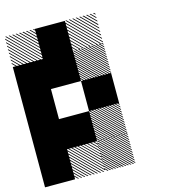

<svg xmlns="http://www.w3.org/2000/svg" viewBox="-122 -931 910 1028"><g transform="rotate(-15 333.0 -416.5)"><path d="M500.8 -155.8 489.2 -167.5H495L500.8 -161.7ZM500.8 -141.7 475 -167.5H480.8L500.8 -147.5ZM500.8 -127.5 460.8 -167.5H466.7L500.8 -133.3ZM500.8 -113.3 446.7 -167.5H452.5L500.8 -119.2ZM500.8 -99.2 432.5 -167.5H438.3L500.8 -105ZM500.8 -85 418.3 -167.5H424.2L500.8 -90.8ZM500.8 -70.8 404.2 -167.5H410L500.8 -76.7ZM500.8 -56.7 390 -167.5H395.8L500.8 -62.5ZM500.8 -42.5 375.8 -167.5H381.7L500.8 -48.3ZM500.8 -28.3 361.7 -167.5H367.5L500.8 -34.2ZM500.8 -14.2 347.5 -167.5H353.3L500.8 -20ZM500.8 0 333.3 -167.5H339.2L500.8 -5.8ZM487.5 0.8 332.5 -154.2V-160L493.3 0.8ZM473.3 0.8 332.5 -140V-145.8L479.2 0.8ZM459.2 0.8 332.5 -125.8V-131.7L465 0.8ZM445 0.8 332.5 -111.7V-117.5L450.8 0.8ZM430 0.8 332.5 -96.7V-103.3L436.7 0.8ZM416.7 0.8 332.5 -83.3V-89.2L422.5 0.8ZM402.5 0.8 332.5 -69.2V-75L408.3 0.8ZM388.3 0.8 332.5 -55V-60.8L394.2 0.8ZM374.2 0.8 332.5 -40.8V-46.7L380 0.8ZM360 0.8 332.5 -26.7V-32.5L365.8 0.8ZM345.8 0.8 332.5 -12.5V-18.3L351.7 0.8ZM334.2 -162.5 329.2 -167.5H334.2ZM334.2 -145 311.7 -167.5H317.5L334.2 -150.8ZM334.2 -127.5 294.2 -167.5H300L334.2 -133.3ZM334.2 -110 276.7 -167.5H282.5L334.2 -115.8ZM334.2 -92.5 259.2 -167.5H264.2L334.2 -97.5ZM334.2 -75 241.7 -167.5H247.5L334.2 -80.8ZM334.2 -57.5 224.2 -167.5H230L334.2 -63.3ZM334.2 -40 206.7 -167.5H212.5L334.2 -45.8ZM334.2 -22.5 189.2 -167.5H195L334.2 -28.3ZM334.2 -5 171.7 -167.5H177.5L334.2 -10.8ZM322.5 0.8 165.8 -155.8V-161.7L328.3 0.8ZM305 0.8 165.8 -138.3V-144.2L310.8 0.8ZM287.5 0.8 165.8 -120.8V-126.7L293.3 0.8ZM270 0.8 165.8 -103.3V-109.2L275.8 0.8ZM252.5 0.8 165.8 -85.8V-91.7L258.3 0.8ZM235 0.8 165.8 -68.3V-74.2L240.8 0.8ZM217.5 0.8 165.8 -50.8V-56.7L223.3 0.8ZM200 0.8 165.8 -33.3V-39.2L205.8 0.8ZM182.5 0.8 165.8 -15.8V-21.7L188.3 0.8ZM334.2 -167.5H335L334.2 -168.3ZM500.8 -322.5 489.2 -334.2H495L500.8 -328.3ZM500.8 -308.3 475 -334.2H480.8L500.8 -314.2ZM500.8 -294.2 460.8 -334.2H466.7L500.8 -300ZM500.8 -280 446.7 -334.2H452.5L500.8 -285.8ZM500.8 -265.8 432.5 -334.2H438.3L500.8 -271.7ZM500.8 -251.7 418.3 -334.2H424.2L500.8 -257.5ZM500.8 -237.5 404.2 -334.2H410L500.8 -243.3ZM500.8 -223.3 390 -334.2H395.8L500.8 -229.2ZM500.8 -209.2 375.8 -334.2H381.7L500.8 -215ZM500.8 -195 361.7 -334.2H367.5L500.8 -200.8ZM500.8 -180.8 347.5 -334.2H353.3L500.8 -186.7ZM500.8 -166.7 333.3 -334.2H339.2L500.8 -172.5ZM487.5 -165.8 332.5 -320.8V-326.7L493.3 -165.8ZM473.3 -165.8 332.5 -306.7V-312.5L479.2 -165.8ZM459.2 -165.8 332.5 -292.5V-298.3L465 -165.8ZM445 -165.8 332.5 -278.3V-284.2L450.8 -165.8ZM430 -165.8 332.5 -263.3V-270L436.7 -165.8ZM416.7 -165.8 332.5 -250V-255.8L422.5 -165.8ZM402.5 -165.8 332.5 -235.8V-241.7L408.3 -165.8ZM388.3 -165.8 332.5 -221.7V-227.5L394.2 -165.8ZM374.2 -165.8 332.5 -207.5V-213.3L380 -165.8ZM360 -165.8 332.5 -193.3V-199.2L365.8 -165.8ZM345.8 -165.8 332.5 -179.2V-185L351.7 -165.8ZM500.8 -655.8 489.2 -667.5H495L500.8 -661.7ZM500.8 -641.7 475 -667.5H480.8L500.8 -647.5ZM500.8 -627.5 460.8 -667.5H466.7L500.8 -633.3ZM500.8 -613.3 446.7 -667.5H452.5L500.8 -619.2ZM500.8 -599.2 432.5 -667.5H438.3L500.8 -605ZM500.8 -585 418.3 -667.5H424.2L500.8 -590.8ZM500.8 -570.8 404.2 -667.5H410L500.8 -576.7ZM500.8 -556.7 390 -667.5H395.8L500.8 -562.5ZM500.8 -542.5 375.8 -667.5H381.7L500.8 -548.3ZM500.8 -528.3 361.7 -667.5H367.5L500.8 -534.2ZM500.8 -514.2 347.5 -667.5H353.3L500.8 -520ZM500.8 -500 333.3 -667.5H339.2L500.8 -505.8ZM487.5 -499.2 332.5 -654.2V-660L493.3 -499.2ZM473.3 -499.2 332.5 -640V-645.8L479.2 -499.2ZM459.2 -499.2 332.5 -625.8V-631.7L465 -499.2ZM445 -499.2 332.5 -611.7V-617.5L450.8 -499.2ZM430 -499.2 332.5 -596.7V-603.3L436.7 -499.2ZM416.7 -499.2 332.5 -583.3V-589.2L422.5 -499.2ZM402.5 -499.2 332.5 -569.2V-575L408.3 -499.2ZM388.3 -499.2 332.5 -555V-560.8L394.2 -499.2ZM374.2 -499.2 332.5 -540.8V-546.7L380 -499.2ZM360 -499.2 332.5 -526.7V-532.5L365.8 -499.2ZM345.8 -499.2 332.5 -512.5V-518.3L351.7 -499.2ZM500.8 -822.5 489.2 -834.2H495L500.8 -828.3ZM500.8 -803.3 470 -834.2H475.8L500.8 -809.2ZM500.8 -784.2 450.8 -834.2H456.7L500.8 -790ZM500.8 -764.2 430.8 -834.2H437.5L500.8 -770.8ZM500.8 -745.8 412.5 -834.2H418.3L500.8 -751.7ZM500.8 -726.7 393.3 -834.2H399.2L500.8 -732.5ZM500.8 -707.5 374.2 -834.2H380L500.8 -713.3ZM500.8 -688.3 355 -834.2H360.8L500.8 -694.2ZM500.8 -669.2 335.8 -834.2H341.7L500.8 -675ZM485 -665.8 332.5 -818.3V-824.2L490.8 -665.8ZM465.8 -665.8 332.5 -799.2V-805L471.7 -665.8ZM446.7 -665.8 332.5 -780V-785.8L452.5 -665.8ZM427.5 -665.8 332.5 -760.8V-766.7L433.3 -665.8ZM408.3 -665.8 332.5 -741.7V-747.5L414.2 -665.8ZM389.2 -665.8 332.5 -722.5V-728.3L395 -665.8ZM370 -665.8 332.5 -703.3V-709.2L375.8 -665.8ZM350.8 -665.8 332.5 -684.2V-690L356.7 -665.8ZM167.5 -822.5 155.8 -834.2H161.7L167.5 -828.3ZM167.5 -803.3 136.7 -834.2H142.5L167.5 -809.2ZM167.5 -784.2 117.5 -834.2H123.3L167.5 -790ZM167.5 -764.2 97.5 -834.2H104.2L167.5 -770.8ZM167.5 -745.8 79.2 -834.2H85L167.5 -751.7ZM167.5 -726.7 60 -834.2H65.8L167.5 -732.5ZM167.5 -707.5 40.8 -834.2H46.7L167.5 -713.3ZM167.5 -688.3 21.7 -834.2H27.5L167.5 -694.2ZM167.5 -669.2 2.5 -834.2H8.3L167.5 -675ZM151.7 -665.8 -0.8 -818.3V-824.2L157.5 -665.8ZM132.5 -665.8 -0.8 -799.2V-805L138.3 -665.8ZM113.3 -665.8 -0.8 -780V-785.8L119.2 -665.8ZM94.2 -665.8 -0.8 -760.8V-766.7L100 -665.8ZM75 -665.8 -0.8 -741.7V-747.5L80.8 -665.8ZM55.8 -665.8 -0.8 -722.5V-728.3L61.7 -665.8ZM36.7 -665.8 -0.8 -703.3V-709.2L42.5 -665.8ZM17.5 -665.8 -0.8 -684.2V-690L23.3 -665.8ZM0 -166.7H166.7V0H0ZM166.7 -333.3H333.3V-166.7H166.7ZM0 -333.3H333.3V-166.7H0ZM0 -333.3H166.7V0H0ZM333.3 -500H500V-333.3H333.3ZM0 -500H166.7V-166.7H0ZM166.7 -666.7H333.3V-500H166.7ZM0 -666.7H333.3V-500H0ZM0 -666.7H166.7V-333.3H0ZM166.7 -833.3H333.3V-500H166.7Z"/></g></svg>

Font: 0xA000-Pixelated
Style: Pixelated
Weight: 400
Version: Version 0.1